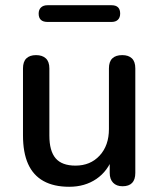

<svg xmlns="http://www.w3.org/2000/svg" viewBox="-20 -706 609 735"><path d="M245 9Q186 9 146.5 -13Q107 -35 87.5 -78.5Q68 -122 68 -188V-444Q68 -470 81 -482.5Q94 -495 118 -495Q142 -495 155.5 -482.5Q169 -470 169 -444V-187Q169 -128 193 -100Q217 -72 269 -72Q326 -72 361.5 -110.5Q397 -149 397 -212V-444Q397 -470 410 -482.5Q423 -495 448 -495Q472 -495 485 -482.5Q498 -470 498 -444V-44Q498 7 449 7Q426 7 413 -6.5Q400 -20 400 -44V-129L413 -107Q393 -51 349 -21Q305 9 245 9ZM162 -622Q128 -622 128 -654Q128 -669 137 -677.5Q146 -686 162 -686H407Q440 -686 440 -654Q440 -639 431.5 -630.5Q423 -622 407 -622Z"/></svg>

Font: Nunito SemiBold
Style: Regular
Weight: 600
Designer: Vernon Adams
Foundry: Vernon Adams
Version: Version 3.602